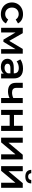

<svg xmlns="http://www.w3.org/2000/svg" viewBox="1794 -2518 730 4357"><g transform="rotate(90 2158.5 -339.0)"><path d="M301 -497Q374 -497 428.5 -467.5Q483 -438 511 -383L422 -331Q401 -365 369.5 -382Q338 -399 300 -399Q236 -399 193.5 -357.5Q151 -316 151 -246Q151 -176 193 -134Q235 -92 300 -92Q338 -92 369.5 -109Q401 -126 422 -160L511 -109Q482 -53 427.5 -23.5Q373 6 301 6Q224 6 163.5 -26Q103 -58 69 -115.5Q35 -173 35 -245.5Q35 -318 69 -375Q103 -432 163.5 -464.5Q224 -497 301 -497Z M1094 0V-326L929 -52H879L716 -327V0H611V-491H732L907 -184L1090 -491H1197L1198 0Z M1759 -288V0H1650V-60Q1629 -28 1590 -11Q1551 6 1496 6Q1441 6 1399.5 -12.5Q1358 -31 1335.5 -64.5Q1313 -98 1313 -141Q1313 -207 1362 -247Q1411 -287 1517 -287H1644V-294Q1644 -346 1613 -373.5Q1582 -401 1522 -401Q1480 -401 1440 -388Q1400 -375 1373 -352L1327 -436Q1366 -466 1420.5 -481.5Q1475 -497 1535 -497Q1644 -497 1701.5 -445Q1759 -393 1759 -288ZM1644 -154V-211H1525Q1426 -211 1426 -145Q1426 -114 1451 -95.5Q1476 -77 1520 -77Q1563 -77 1596.5 -97Q1630 -117 1644 -154Z M2318 -491V0H2203V-190Q2132 -156 2055 -156Q1960 -156 1909.5 -200Q1859 -244 1859 -334V-491H1974V-341Q1974 -294 2001.5 -271Q2029 -248 2080 -248Q2144 -248 2203 -276V-491Z M2472 -491H2587V-292H2835V-491H2950V0H2835V-194H2587V0H2472Z M3104 -491H3219V-167L3491 -491H3596V0H3481V-324L3210 0H3104Z M3749 -491H3864V-167L4136 -491H4241V0H4126V-324L3855 0H3749ZM3834 -684H3910Q3911 -651 3931 -632Q3951 -613 3987 -613Q4022 -613 4042.5 -632Q4063 -651 4064 -684H4142Q4141 -618 4101.5 -583.5Q4062 -549 3987.5 -549Q3913 -549 3874 -583.5Q3835 -618 3834 -684Z"/></g></svg>

Font: Montserrat Ace
Style: Bold
Weight: 600
Designer: Julieta Ulanovsky
Foundry: Julieta Ulanovsky
Version: Version 1